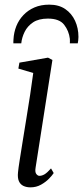

<svg xmlns="http://www.w3.org/2000/svg" viewBox="-20 -796 358 826"><path d="M111 10Q94 10 80.8 3.8Q67.5 -2.5 61.2 -16.8Q55 -31 57.5 -55Q59 -71 64.5 -106Q70 -141 77.5 -187.8Q85 -234.5 93.5 -286.5Q102 -338.5 109.8 -389.2Q117.5 -440 123 -482L59 -501L63.5 -526.5L186.5 -548L205.5 -538L133 -74Q130 -55.5 136.2 -47.5Q142.5 -39.5 149.5 -39.5Q160.5 -39.5 171.8 -46.2Q183 -53 199.5 -71.5L211 -51.5Q205 -42 191 -27.5Q177 -13 156.5 -1.5Q136 10 111 10ZM37.5 -609.5Q37.5 -614 37.5 -618Q37.5 -622 38 -626.5Q39.5 -656.5 50.2 -683.5Q61 -710.5 80.8 -731.2Q100.5 -752 128.2 -764Q156 -776 192 -776Q233 -776 260.8 -757Q288.5 -738 303 -706.5Q317.5 -675 317.5 -637Q317.5 -629.5 316.5 -622Q315.5 -614.5 314.5 -609.5H280.5Q280.5 -613.5 280.8 -617.8Q281 -622 280.5 -629Q276.5 -663 256 -689.5Q235.5 -716 186 -716Q146.5 -716 122.2 -699.8Q98 -683.5 86 -659Q74 -634.5 71.5 -609.5Z"/></svg>

Font: Merriweather 60pt Light
Style: Italic
Weight: 300
Italic angle: -7.8°
Version: Version 2.101